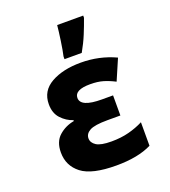

<svg xmlns="http://www.w3.org/2000/svg" viewBox="-144 -891 888 1005"><g transform="rotate(-20 300.0 -388.5)"><path d="M332 10Q453 10 529 -28V-159Q492 -140 448 -128.5Q404 -117 351 -117Q291 -117 266.5 -133Q242 -149 242 -173Q242 -199 269 -214Q296 -229 368 -229H440V-341H378Q260 -341 260 -392Q260 -437 347 -437Q388 -437 418.5 -428Q449 -419 482 -402L532 -518Q442 -560 339 -560Q239 -560 173.5 -523Q108 -486 108 -412Q108 -362 136 -332Q164 -302 201 -290V-285Q152 -276 116.5 -244.5Q81 -213 81 -153Q81 -79 138.5 -34.5Q196 10 332 10ZM266 -606H362Q387 -650 404.5 -692.5Q422 -735 436 -775V-787H291Q288 -755 280.5 -703Q273 -651 266 -621Z"/></g></svg>

Font: Noto Sans Mono Extra
Style: Regular
Weight: 800
Designer: Monotype Design Team
Foundry: Monotype Imaging Inc.
Version: Version 1.900